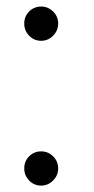

<svg xmlns="http://www.w3.org/2000/svg" viewBox="-20 -554 286 586"><path d="M105.5 -429.5Q84 -429.5 69 -445Q54 -460.5 54 -482Q54 -504 69 -519Q84 -534 105.5 -534Q126.5 -534 142 -519Q157.5 -504 157.5 -482Q157.5 -460.5 142 -445Q126.5 -429.5 105.5 -429.5ZM105.5 12.5Q84 12.5 69 -3Q54 -18.5 54 -40Q54 -62 69 -77Q84 -92 105.5 -92Q126.5 -92 142 -77Q157.5 -62 157.5 -40Q157.5 -18.5 142 -3Q126.5 12.5 105.5 12.5Z"/></svg>

Font: Imbue 100pt
Style: Regular
Weight: 400
Designer: Tyler Finck
Foundry: Etcetera Type Company
Version: Version 1.102; ttfautohint (v1.8.3)